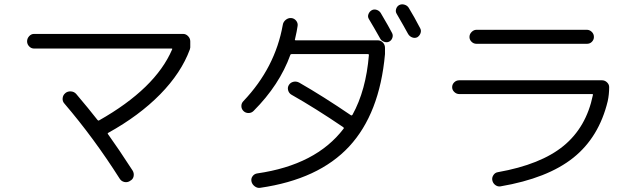

<svg xmlns="http://www.w3.org/2000/svg" viewBox="-20 -858 3040 910"><path d="M141.6 -627.9Q127.9 -627.9 118.2 -638.2Q108.4 -648.4 108.4 -662.1Q108.4 -675.8 118.2 -686.5Q127.9 -697.3 141.6 -697.3H847.7Q861.3 -697.3 871.6 -686.5Q881.8 -675.8 881.8 -662.1V-632.8Q881.8 -629.9 879.9 -624Q838.9 -512.7 739.3 -411.1Q639.6 -309.6 493.2 -228.5Q488.3 -225.6 492.2 -221.7Q542 -152.3 608.4 -49.8Q616.2 -37.1 613.3 -22.5Q610.4 -7.8 596.7 -1L595.7 0Q583 7.8 568.8 4.4Q554.7 1 546.9 -11.7Q424.8 -204.1 285.2 -367.2Q275.4 -377.9 276.9 -392.6Q278.3 -407.2 289.1 -416L290 -417Q300.8 -425.8 315.9 -424.8Q331.1 -423.8 340.8 -413.1Q401.4 -341.8 442.4 -289.1Q446.3 -285.2 449.2 -287.1Q716.8 -438.5 795.9 -624Q797.9 -627.9 793 -627.9Z M1782.2 -674.8Q1752 -728.5 1728.5 -767.6Q1721.7 -778.3 1726.1 -790.5Q1730.5 -802.7 1741.2 -809.1Q1752 -815.4 1764.6 -811.5Q1777.3 -807.6 1784.2 -796.9Q1826.2 -725.6 1837.9 -702.1Q1843.8 -691.4 1839.8 -679.2Q1835.9 -667 1825.2 -661.1Q1814.5 -655.3 1801.3 -659.7Q1788.1 -664.1 1782.2 -674.8ZM1914.1 -697.3Q1894.5 -733.4 1860.4 -792Q1853.5 -802.7 1857.4 -815.4Q1861.3 -828.1 1872.1 -834Q1883.8 -839.8 1897 -835.9Q1910.2 -832 1917 -821.3Q1943.4 -778.3 1971.7 -723.6Q1977.5 -712.9 1973.1 -700.7Q1968.8 -688.5 1958 -681.6Q1946.3 -675.8 1933.6 -680.7Q1920.9 -685.5 1914.1 -697.3ZM1199.2 -36.1Q1477.5 -76.2 1608.4 -248Q1611.3 -251 1607.4 -254.9Q1473.6 -345.7 1361.3 -409.2Q1349.6 -416 1345.7 -429.7Q1341.8 -443.4 1349.1 -455.1Q1356.4 -466.8 1370.1 -470.2Q1383.8 -473.6 1397.5 -466.8Q1511.7 -401.4 1643.6 -311.5Q1647.5 -309.6 1650.4 -313.5Q1714.8 -429.7 1728.5 -597.7Q1728.5 -601.6 1723.6 -601.6H1368.2H1362.3Q1357.4 -601.6 1356.4 -598.6Q1304.7 -455.1 1181.6 -332Q1171.9 -322.3 1157.7 -322.3Q1143.6 -322.3 1133.8 -332Q1124 -341.8 1124 -355.5Q1124 -369.1 1133.8 -378.9Q1284.2 -537.1 1320.3 -740.2Q1322.3 -753.9 1334 -763.7Q1345.7 -773.4 1359.9 -772.5Q1374 -771.5 1383.3 -760.3Q1392.6 -749 1390.6 -735.4Q1387.7 -712.9 1377.9 -670.9Q1376 -667 1381.8 -667H1769.5Q1784.2 -667 1794.4 -656.7Q1804.7 -646.5 1804.7 -630.9V-601.6Q1779.3 -319.3 1634.8 -163.6Q1490.2 -7.8 1212.9 32.2Q1199.2 34.2 1187 24.9Q1174.8 15.6 1171.9 2Q1168.9 -11.7 1177.2 -22.9Q1185.5 -34.2 1199.2 -36.1Z M2157.2 -412.1Q2143.6 -412.1 2133.3 -421.9Q2123 -431.6 2123 -444.8Q2123 -458 2132.8 -467.8Q2142.6 -477.5 2157.2 -477.5H2833Q2846.7 -477.5 2856.9 -467.8Q2867.2 -458 2867.2 -445.3Q2867.2 -410.2 2860.4 -378.9Q2819.3 -208 2697.3 -110.4Q2575.2 -12.7 2351.6 25.4Q2338.9 27.3 2327.6 19Q2316.4 10.7 2313.5 -2.9Q2310.5 -15.6 2318.4 -27.8Q2326.2 -40 2339.8 -42Q2543 -78.1 2650.9 -166.5Q2758.8 -254.9 2790 -407.2Q2792 -412.1 2786.1 -412.1ZM2238.3 -716.8H2761.7Q2774.4 -716.8 2784.7 -707Q2794.9 -697.3 2794.9 -682.6Q2794.9 -669.9 2785.6 -660.2Q2776.4 -650.4 2761.7 -650.4H2238.3Q2224.6 -650.4 2214.8 -660.2Q2205.1 -669.9 2205.1 -682.6Q2205.1 -696.3 2215.3 -706.5Q2225.6 -716.8 2238.3 -716.8Z"/></svg>

Font: Rounded-L Mgen+ 2m regular
Style: Regular
Weight: 400
Designer: [Source Han Sans]
Ryoko NISHIZUKA  (kana & ideographs); Paul D. Hunt (Latin, Greek & Cyrillic); Wenlong ZHANG  (bopomofo
Version: Version 1.059.20150602